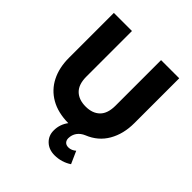

<svg xmlns="http://www.w3.org/2000/svg" viewBox="-245 -860 1245 1245"><g transform="rotate(45 378.0 -237.5)"><path d="M460 225Q407 225 374 193.5Q341 162 341.5 114Q341.5 85.5 350.2 60.5Q359 35.5 375 14.5Q279.5 13.5 213.2 -24.5Q147 -62.5 112.8 -130.2Q78.5 -198 78.5 -288V-700H244.5V-282Q244.5 -210.5 280 -175.8Q315.5 -141 378.5 -141Q441 -141 476.2 -175.8Q511.5 -210.5 511.5 -282V-700H678V-288Q678 -189.5 635.5 -115.8Q593 -42 509.5 -8.5Q478.5 4.5 461.5 28.2Q444.5 52 444 83Q444 102 455 113.8Q466 125.5 487 125.5Q500.5 125.5 514 119.8Q527.5 114 538 104.5L576 190Q550.5 207 520.8 216Q491 225 460 225Z"/></g></svg>

Font: Geologica Roman
Style: Bold
Weight: 700
Designer: Sindre Bremnes, Frode Helland
Foundry: Monokrom Skriftforlag AS
Version: Version 1.010;gftools[0.9.28]